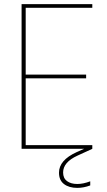

<svg xmlns="http://www.w3.org/2000/svg" viewBox="-20 -724 519 934"><path d="M105 -686V-361H399V-343H105V-18H429V0L357 33Q287 65 287 115Q287 143 306 157Q325 171 356 171Q385 171 419 158V178Q387 190 356 190Q316 190 291.5 171.5Q267 153 267 116Q267 55 353 16L389 0H85V-704H429V-686Z"/></svg>

Font: Fz Poppins Thin
Style: Regular
Weight: 100
Designer: Ninad Kale (Devanagari), Jonny Pinhorn (Latin)
Foundry: Indian Type Foundry
Version: Vit hóa bi Vntype.Com & FontZin.Com